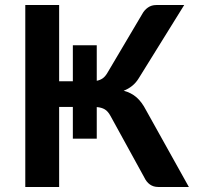

<svg xmlns="http://www.w3.org/2000/svg" viewBox="-20 -743 781 763"><path d="M730.5 0H608.5Q571 0 552.5 -39.5L419 -282.5Q409 -301 396.2 -308.5Q383.5 -316 364.5 -317.5V-192H269.5V-318H215V0H80.5V-723H215V-420H269.5V-563H364.5V-422Q377.5 -424.5 387.8 -431.5Q398 -438.5 406.5 -453L545 -687Q553.5 -703 567.8 -713Q582 -723 601 -723H712L532 -433Q520.5 -414 505.2 -401.8Q490 -389.5 471.5 -382.5Q501.5 -374.5 522.5 -356.2Q543.5 -338 560.5 -305Z"/></svg>

Font: Lato 2
Style: Bold
Weight: 700
Designer: Lukasz Dziedzic with Adam Twardoch and Botio Nikoltchev
Foundry: tyPoland Lukasz Dziedzic
Version: Version 2.015; 2015-08-06; http://www.latofonts.com/